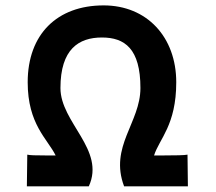

<svg xmlns="http://www.w3.org/2000/svg" viewBox="-20 -673 790 701"><path d="M78.1 7.3H304.2C365.7 -126.5 200.7 -225.1 200.7 -351.6C200.7 -493.7 267.6 -536.1 352.1 -536.1C435.5 -536.1 492.7 -495.1 492.7 -351.6C492.7 -225.1 378.4 -137.7 433.1 7.3H666L664.6 -108.4C654.8 -106 616.7 -105.5 580.6 -105.5H542.5C561.5 -166 623.5 -215.8 623.5 -372.6C623.5 -538.1 516.1 -653.3 358.4 -653.3C188.5 -653.3 81.1 -547.9 81.1 -372.6C81.1 -219.2 153.3 -166 183.1 -105.5H144C107.9 -105.5 89.4 -106 79.6 -108.4Z"/></svg>

Font: HammersmithOne
Style: Regular
Weight: 400
Designer: Nicole Fally
Foundry: Nicole Fally
Version: Version 1.003